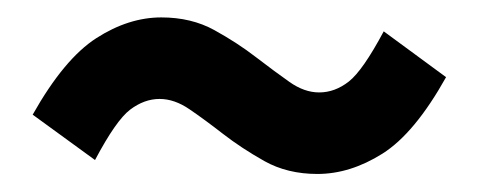

<svg xmlns="http://www.w3.org/2000/svg" viewBox="-20 -437 537 215"><path d="M16.6 -308.6Q51.8 -371.1 87.9 -394.3Q124 -417.5 160.6 -417.5Q194.3 -417.5 220 -403.3Q245.6 -389.2 266.6 -373Q287.6 -356.9 304.2 -345.2Q320.8 -333.5 337.4 -333.5Q355 -333.5 370.6 -345.7Q386.2 -357.9 409.7 -401.9L479.5 -350.6Q444.3 -287.6 408.2 -264.9Q372.1 -242.2 335.4 -242.2Q301.8 -242.2 276.1 -256.6Q250.5 -271 229.7 -287.1Q209 -303.2 192.1 -314.7Q175.3 -326.2 158.7 -326.2Q141.6 -326.2 125.7 -314.2Q109.9 -302.2 86.4 -257.8Z"/></svg>

Font: Pyidaungsu
Style: Bold
Weight: 700
Designer: Sun Tun
Foundry: MCF
Version: Version 2.005 July 4, 2018; ttfautohint (v1.8.1)